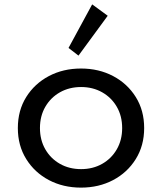

<svg xmlns="http://www.w3.org/2000/svg" viewBox="-20 -841 740 877"><path d="M350 16Q268.5 16 203.2 -18.5Q138 -53 99.8 -114.5Q61.5 -176 61.5 -256Q61.5 -336.5 99.8 -397.8Q138 -459 203.2 -493.5Q268.5 -528 350 -528Q431.5 -528 496.8 -493.5Q562 -459 600.2 -397.8Q638.5 -336.5 638.5 -256Q638.5 -176 600.2 -114.5Q562 -53 496.8 -18.5Q431.5 16 350 16ZM350.5 -68.5Q404 -68.5 446.5 -92.5Q489 -116.5 513.5 -159Q538 -201.5 538 -256Q538 -311 513.5 -353.2Q489 -395.5 446.5 -419.5Q404 -443.5 350.5 -443.5Q296.5 -443.5 254 -419.5Q211.5 -395.5 187 -353.2Q162.5 -311 162.5 -256Q162.5 -201.5 187 -159Q211.5 -116.5 254 -92.5Q296.5 -68.5 350.5 -68.5ZM338.5 -587 293 -622 401 -821 472 -769Z"/></svg>

Font: Spartan Thin Medium
Style: Regular
Weight: 500
Version: Version 1.004